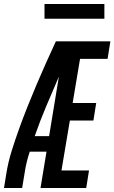

<svg xmlns="http://www.w3.org/2000/svg" viewBox="-32 -942 573 962"><path d="M-12 0 0 -74Q9 -130 26.5 -186Q44 -242 64 -297.5Q84 -353 106 -408Q128 -463 151 -517.5Q174 -572 198.5 -626.5Q223 -681 248 -735H521L507 -647H369L332 -426H450L436 -338H318L276 -88H414L400 0H171L201 -182H117Q108 -155 101.5 -128Q95 -101 91 -73L79 0ZM142 -260H214L263 -558Q231 -484 199.5 -409.5Q168 -335 142 -260ZM491 -848H191V-922H491Z"/></svg>

Font: Iosevka Term Curly SmBd Obl
Style: Regular
Weight: 600
Italic angle: -9°
Designer: Belleve Invis
Foundry: Belleve Invis
Version: Version 32.3.0